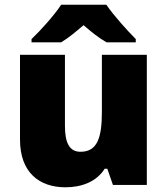

<svg xmlns="http://www.w3.org/2000/svg" viewBox="-20 -786 710 816"><path d="M432 -766H240C210 -720 152 -656 114 -620V-606H240C275 -628 300 -649 335 -679C370 -649 398 -626 433 -606H557V-620C523 -654 463 -720 432 -766ZM604 -553H413V-311C413 -201 394 -141 322 -141C275 -141 256 -179 256 -251V-553H65V-193C65 -51 149 10 258 10C326 10 390 -13 425 -69H436L460 0H604Z"/></svg>

Font: Noto Sans Bengali Black
Style: Regular
Weight: 900
Designer: Jelle Bosma - Monotype Design Team
Foundry: Monotype Imaging Inc.
Version: Version 2.003